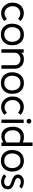

<svg xmlns="http://www.w3.org/2000/svg" viewBox="1762 -2502 752 4316"><g transform="rotate(90 2138.0 -344.0)"><path d="M452 -65Q400 -18 343 -2Q286 14 232.5 3.5Q179 -7 135.5 -41.5Q92 -76 66 -129.5Q40 -183 40 -253Q40 -323 65.5 -375.5Q91 -428 134.5 -460Q178 -492 232 -501Q286 -510 343.5 -493.5Q401 -477 453 -432L403 -375Q359 -413 309.5 -421.5Q260 -430 217 -411.5Q174 -393 147 -352.5Q120 -312 120 -253Q120 -190 147.5 -146.5Q175 -103 219 -83.5Q263 -64 312.5 -73Q362 -82 405 -125Z M755 12Q683 12 628.5 -19Q574 -50 543.5 -106.5Q513 -163 513 -239Q513 -327 545 -386Q577 -445 631.5 -475Q686 -505 755 -505Q826 -505 880.5 -475Q935 -445 966 -386Q997 -327 997 -239Q997 -163 966 -106.5Q935 -50 880.5 -19Q826 12 755 12ZM755 -64Q808 -64 845 -87.5Q882 -111 901 -151Q920 -191 920 -239Q920 -321 877.5 -374.5Q835 -428 755 -428Q674 -428 632 -374Q590 -320 590 -239Q590 -190 608.5 -150.5Q627 -111 664 -87.5Q701 -64 755 -64Z M1525 0H1446V-297Q1446 -345 1425.5 -374Q1405 -403 1373.5 -415.5Q1342 -428 1308 -428Q1275 -428 1242.5 -414Q1210 -400 1188 -371Q1166 -342 1166 -297V0H1087V-500H1166V-446Q1189 -477 1229 -491.5Q1269 -506 1312 -506Q1370 -506 1418.5 -482Q1467 -458 1496 -411.5Q1525 -365 1525 -297Z M1847 12Q1775 12 1720.5 -19Q1666 -50 1635.5 -106.5Q1605 -163 1605 -239Q1605 -327 1637 -386Q1669 -445 1723.5 -475Q1778 -505 1847 -505Q1918 -505 1972.5 -475Q2027 -445 2058 -386Q2089 -327 2089 -239Q2089 -163 2058 -106.5Q2027 -50 1972.5 -19Q1918 12 1847 12ZM1847 -64Q1900 -64 1937 -87.5Q1974 -111 1993 -151Q2012 -191 2012 -239Q2012 -321 1969.5 -374.5Q1927 -428 1847 -428Q1766 -428 1724 -374Q1682 -320 1682 -239Q1682 -190 1700.5 -150.5Q1719 -111 1756 -87.5Q1793 -64 1847 -64Z M2561 -65Q2509 -18 2452 -2Q2395 14 2341.5 3.5Q2288 -7 2244.5 -41.5Q2201 -76 2175 -129.5Q2149 -183 2149 -253Q2149 -323 2174.5 -375.5Q2200 -428 2243.5 -460Q2287 -492 2341 -501Q2395 -510 2452.5 -493.5Q2510 -477 2562 -432L2512 -375Q2468 -413 2418.5 -421.5Q2369 -430 2326 -411.5Q2283 -393 2256 -352.5Q2229 -312 2229 -253Q2229 -190 2256.5 -146.5Q2284 -103 2328 -83.5Q2372 -64 2421.5 -73Q2471 -82 2514 -125Z M2705 -566Q2683 -566 2667.5 -581.5Q2652 -597 2652 -619Q2652 -641 2667.5 -656.5Q2683 -672 2705 -672Q2727 -672 2742.5 -656.5Q2758 -641 2758 -619Q2758 -597 2742.5 -581.5Q2727 -566 2705 -566ZM2743 0H2668V-500H2743Z M3013 -1Q2953 -8 2911.5 -43Q2870 -78 2849 -132.5Q2828 -187 2828 -255Q2828 -328 2854.5 -384.5Q2881 -441 2931.5 -473.5Q2982 -506 3054 -506Q3083 -506 3114.5 -502Q3146 -498 3183 -479V-700H3262V0H3183V-47Q3155 -23 3109 -8Q3063 7 3013 -1ZM3183 -114V-404Q3111 -434 3048.5 -427Q2986 -420 2947 -376.5Q2908 -333 2908 -255Q2908 -192 2931.5 -149.5Q2955 -107 2995 -87Q3035 -67 3083.5 -73Q3132 -79 3183 -114Z M3594 12Q3522 12 3467.5 -19Q3413 -50 3382.5 -106.5Q3352 -163 3352 -239Q3352 -327 3384 -386Q3416 -445 3470.5 -475Q3525 -505 3594 -505Q3665 -505 3719.5 -475Q3774 -445 3805 -386Q3836 -327 3836 -239Q3836 -163 3805 -106.5Q3774 -50 3719.5 -19Q3665 12 3594 12ZM3594 -64Q3647 -64 3684 -87.5Q3721 -111 3740 -151Q3759 -191 3759 -239Q3759 -321 3716.5 -374.5Q3674 -428 3594 -428Q3513 -428 3471 -374Q3429 -320 3429 -239Q3429 -190 3447.5 -150.5Q3466 -111 3503 -87.5Q3540 -64 3594 -64Z M3896 -58 3943 -109Q3974 -86 4005 -73.5Q4036 -61 4068 -62Q4087 -62 4104 -67Q4121 -72 4136 -84Q4155 -98 4161.5 -120Q4168 -142 4161 -162Q4153 -184 4132 -197Q4111 -210 4082.5 -219.5Q4054 -229 4023.5 -239.5Q3993 -250 3967 -266Q3922 -296 3909 -334.5Q3896 -373 3909.5 -410.5Q3923 -448 3958.5 -474Q3994 -500 4047 -504Q4098 -507 4146 -492Q4194 -477 4221 -450L4171 -402Q4146 -419 4117 -427Q4088 -435 4061 -435Q4029 -434 4006.5 -420Q3984 -406 3981 -375Q3979 -346 4000 -329.5Q4021 -313 4058 -300.5Q4095 -288 4138 -272Q4188 -252 4215.5 -214.5Q4243 -177 4232 -119Q4225 -65 4188.5 -34Q4152 -3 4100 5Q4048 13 3993.5 -2.5Q3939 -18 3896 -58Z"/></g></svg>

Font: Kulim Park
Style: Regular
Weight: 400
Designer: Noponies / Dale Sattler
Foundry: Noponies
Version: Version 1.000; ttfautohint (v1.8.3)